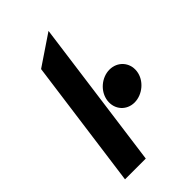

<svg xmlns="http://www.w3.org/2000/svg" viewBox="-206 -735 804 804"><g transform="rotate(-45 195.5 -333.0)"><path d="M291 -199C338 -199 384 -237 390 -285C396 -333 361 -371 314 -371C267 -371 222 -333 216 -285C210 -237 244 -199 291 -199ZM158 0 248 -666 113 -575 35 0Z"/></g></svg>

Font: Charger
Style: HemiRT
Weight: 900
Designer: Jasper
Foundry: Cannot Into Space Fonts
Version: Version 0.99